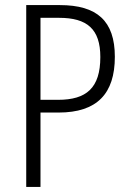

<svg xmlns="http://www.w3.org/2000/svg" viewBox="-20 -734 510 754"><path d="M215 -714H83V0H139V-292H210C361 -292 431 -366 431 -511C431 -652 361 -714 215 -714ZM212 -664C322 -664 374 -620 374 -510C374 -388 319 -342 208 -342H139V-664Z"/></svg>

Font: Noto Sans Hebrew Condensed Light
Style: Regular
Weight: 300
Width: 3
Designer: Monotype Design Team
Foundry: Monotype Imaging Inc.
Version: Version 2.004